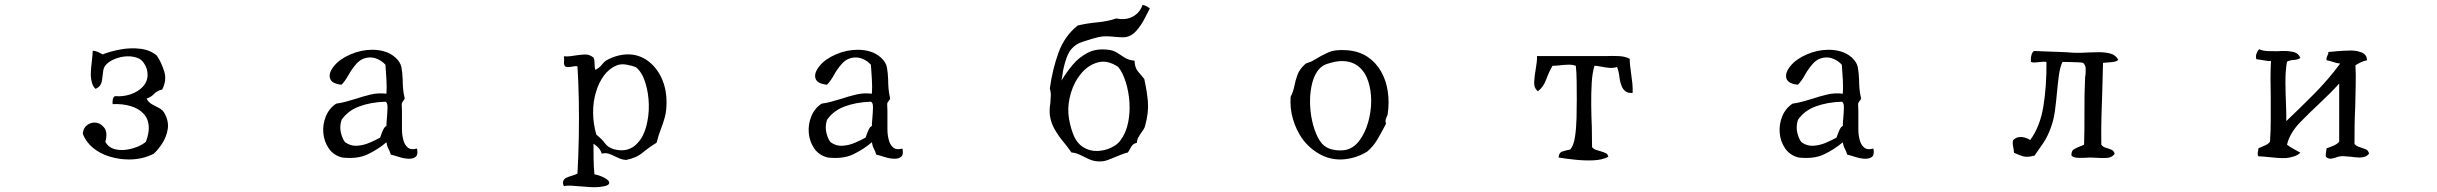

<svg xmlns="http://www.w3.org/2000/svg" viewBox="-20 -692 10040 791"><path d="M659 -223Q676 -191 671 -160Q666 -129 649.5 -103Q633 -77 614 -59Q568 -35 512 -35Q471 -35 431.5 -47Q392 -59 363 -83Q334 -107 321 -141Q323 -164 337.5 -175.5Q352 -187 369 -187Q392 -187 408.5 -167Q425 -147 414 -108Q425 -87 446.5 -79.5Q468 -72 493.5 -74.5Q519 -77 542.5 -86Q566 -95 581 -108Q593 -140 593 -164Q593 -200 572.5 -222.5Q552 -245 518 -255Q484 -265 444 -263Q443 -271 444.5 -281.5Q446 -292 454 -296Q487 -293 518 -303.5Q549 -314 568.5 -335Q588 -356 588 -384Q588 -395 585 -406.5Q582 -418 574 -430Q564 -447 546 -453.5Q528 -460 508 -460Q485 -460 462.5 -452.5Q440 -445 426 -434Q408 -420 405.5 -402Q403 -384 401 -367Q400 -354 394.5 -343.5Q389 -333 374 -326Q364 -334 359.5 -348.5Q355 -363 354 -381Q354 -396 355.5 -413Q357 -430 359 -446Q360 -456 361 -465.5Q362 -475 362 -483Q375 -482 384.5 -477.5Q394 -473 403 -468Q436 -481 477.5 -488.5Q519 -496 559 -491Q599 -486 626 -463Q645 -435 656.5 -398Q668 -361 648 -323Q628 -319 614.5 -305Q601 -291 584 -286Q591 -271 606 -262.5Q621 -254 636 -246.5Q651 -239 659 -223Z M1698 -80Q1703 -55 1693 -46.5Q1683 -38 1666 -38Q1647 -38 1625 -45Q1603 -52 1590 -55Q1586 -69 1580 -80Q1574 -91 1572 -106Q1538 -77 1495.5 -56.5Q1453 -36 1390 -43Q1354 -52 1334.5 -80.5Q1315 -109 1312 -144.5Q1309 -180 1322.5 -213Q1336 -246 1365 -265Q1386 -268 1406.5 -273.5Q1427 -279 1446 -285Q1476 -295 1507 -302.5Q1538 -310 1572 -306Q1574 -332 1572 -364.5Q1570 -397 1568 -425Q1555 -440 1536 -448.5Q1517 -457 1498 -455Q1469 -452 1449.5 -430.5Q1430 -409 1416 -383.5Q1402 -358 1387 -343Q1346 -347 1339.5 -369.5Q1333 -392 1357 -421Q1380 -449 1424 -468Q1468 -487 1514 -487Q1541 -487 1565.5 -479.5Q1590 -472 1609 -455Q1630 -436 1634 -414Q1638 -392 1639 -364Q1639 -347 1640.5 -328Q1642 -309 1647 -288Q1647 -284 1645 -281Q1643 -278 1641 -276Q1639 -273 1637 -270Q1635 -267 1635 -262Q1636 -250 1636 -235.5Q1636 -221 1636 -206Q1636 -183 1636 -160Q1636 -137 1641 -118Q1646 -96 1659.5 -84.5Q1673 -73 1698 -80ZM1572 -173Q1572 -179 1572.5 -188Q1573 -197 1574 -206Q1576 -228 1576.5 -248.5Q1577 -269 1568 -273Q1507 -271 1460 -253.5Q1413 -236 1387 -198Q1378 -169 1385 -143Q1392 -117 1402 -106Q1424 -90 1450.5 -91.5Q1477 -93 1502.5 -104Q1528 -115 1546 -125Q1551 -140 1557.5 -155Q1564 -170 1572 -173Z M2726 -270Q2726 -235 2719 -209.5Q2712 -184 2702.5 -159.5Q2693 -135 2685 -104Q2654 -85 2627.5 -63Q2601 -41 2559 -33Q2546 -34 2535.5 -38Q2525 -42 2515 -47Q2502 -54 2488.5 -58.5Q2475 -63 2459 -59Q2455 -73 2445.5 -83Q2436 -93 2425 -100Q2425 -67 2425.5 -35Q2426 -3 2429 26Q2450 30 2470 40.5Q2490 51 2490 61Q2490 74 2452 78Q2436 80 2415.5 79Q2395 78 2374 76Q2353 74 2334 73Q2315 72 2303 75Q2297 61 2301 52.5Q2305 44 2314 40Q2325 35 2337.5 31.5Q2350 28 2359 23Q2363 -46 2364.5 -125.5Q2366 -205 2364.5 -281.5Q2363 -358 2359 -419Q2352 -420 2346 -419Q2340 -418 2335 -417Q2328 -416 2321 -415.5Q2314 -415 2307 -419Q2304 -426 2303.5 -431Q2303 -436 2304 -441Q2304 -445 2304 -449.5Q2304 -454 2303 -460Q2317 -459 2330 -460.5Q2343 -462 2354 -464Q2374 -467 2391 -467.5Q2408 -468 2425 -455Q2430 -445 2429.5 -430Q2429 -415 2433 -404Q2451 -414 2460 -426Q2469 -438 2481 -445Q2504 -457 2525.5 -462.5Q2547 -468 2567 -468Q2612 -468 2648 -442Q2684 -416 2705 -371.5Q2726 -327 2726 -270ZM2653 -261Q2652 -309 2638.5 -352Q2625 -395 2600 -415Q2586 -421 2562 -425.5Q2538 -430 2519 -422Q2489 -409 2468 -380.5Q2447 -352 2436 -315Q2423 -274 2423.5 -227Q2424 -180 2437 -137Q2460 -119 2472.5 -101.5Q2485 -84 2510 -77Q2541 -69 2565 -76Q2589 -83 2606 -102Q2631 -128 2642.5 -171.5Q2654 -215 2653 -261Z M3698 -80Q3703 -55 3693 -46.5Q3683 -38 3666 -38Q3647 -38 3625 -45Q3603 -52 3590 -55Q3586 -69 3580 -80Q3574 -91 3572 -106Q3538 -77 3495.5 -56.5Q3453 -36 3390 -43Q3354 -52 3334.5 -80.5Q3315 -109 3312 -144.5Q3309 -180 3322.5 -213Q3336 -246 3365 -265Q3386 -268 3406.5 -273.5Q3427 -279 3446 -285Q3476 -295 3507 -302.5Q3538 -310 3572 -306Q3574 -332 3572 -364.5Q3570 -397 3568 -425Q3555 -440 3536 -448.5Q3517 -457 3498 -455Q3469 -452 3449.5 -430.5Q3430 -409 3416 -383.5Q3402 -358 3387 -343Q3346 -347 3339.5 -369.5Q3333 -392 3357 -421Q3380 -449 3424 -468Q3468 -487 3514 -487Q3541 -487 3565.5 -479.5Q3590 -472 3609 -455Q3630 -436 3634 -414Q3638 -392 3639 -364Q3639 -347 3640.5 -328Q3642 -309 3647 -288Q3647 -284 3645 -281Q3643 -278 3641 -276Q3639 -273 3637 -270Q3635 -267 3635 -262Q3636 -250 3636 -235.5Q3636 -221 3636 -206Q3636 -183 3636 -160Q3636 -137 3641 -118Q3646 -96 3659.5 -84.5Q3673 -73 3698 -80ZM3572 -173Q3572 -179 3572.5 -188Q3573 -197 3574 -206Q3576 -228 3576.5 -248.5Q3577 -269 3568 -273Q3507 -271 3460 -253.5Q3413 -236 3387 -198Q3378 -169 3385 -143Q3392 -117 3402 -106Q3424 -90 3450.5 -91.5Q3477 -93 3502.5 -104Q3528 -115 3546 -125Q3551 -140 3557.5 -155Q3564 -170 3572 -173Z M4717 -657Q4708 -639 4694 -612.5Q4680 -586 4661 -564.5Q4642 -543 4617 -539Q4609 -538 4598 -538.5Q4587 -539 4575 -540Q4558 -542 4540 -542.5Q4522 -543 4505 -539Q4496 -537 4477 -531.5Q4458 -526 4440.5 -520Q4423 -514 4416 -509Q4391 -493 4379.5 -467Q4368 -441 4360 -403Q4359 -393 4356 -376.5Q4353 -360 4353 -360Q4372 -392 4398 -423.5Q4424 -455 4460 -474Q4496 -493 4545 -487Q4567 -485 4582.5 -474.5Q4598 -464 4614.5 -454Q4631 -444 4654 -442Q4655 -414 4668 -398Q4681 -382 4694 -367Q4705 -319 4709 -274.5Q4713 -230 4698 -175Q4696 -166 4691 -158.5Q4686 -151 4681 -144Q4674 -134 4669 -124.5Q4664 -115 4664 -104Q4648 -100 4641 -88.5Q4634 -77 4627 -64Q4615 -61 4603 -56.5Q4591 -52 4579 -47Q4561 -39 4543 -32.5Q4525 -26 4505 -27Q4485 -28 4467 -36Q4449 -44 4431.5 -53Q4414 -62 4394 -64Q4379 -86 4359.5 -109.5Q4340 -133 4324.5 -160Q4309 -187 4305 -219Q4304 -231 4304.5 -242.5Q4305 -254 4307 -265Q4308 -281 4309 -296Q4310 -311 4305 -327Q4316 -407 4341 -475.5Q4366 -544 4420 -587Q4458 -596 4501 -600Q4544 -604 4579 -616Q4620 -608 4648.5 -624.5Q4677 -641 4687 -672Q4705 -668 4717 -657ZM4597 -115Q4619 -145 4627.5 -186.5Q4636 -228 4633 -271.5Q4630 -315 4618 -353.5Q4606 -392 4587 -416Q4543 -446 4503 -435Q4463 -424 4434 -389Q4406 -356 4392 -309.5Q4378 -263 4382 -219Q4386 -181 4400 -142.5Q4414 -104 4442 -86Q4469 -69 4500 -70Q4531 -71 4557.5 -83.5Q4584 -96 4597 -115Z M5697 -222Q5696 -218 5695 -215Q5694 -212 5692 -209Q5690 -204 5688.5 -198Q5687 -192 5690 -182Q5674 -151 5656 -120Q5638 -89 5612 -67Q5585 -51 5558.5 -43.5Q5532 -36 5506 -35Q5457 -34 5415 -58Q5373 -82 5344 -122Q5320 -157 5307 -200.5Q5294 -244 5297 -293Q5308 -314 5312.5 -337.5Q5317 -361 5325.5 -384Q5334 -407 5356 -427Q5361 -432 5372.5 -435Q5384 -438 5394 -445Q5423 -463 5452 -476Q5481 -489 5530 -485Q5580 -481 5614.5 -457.5Q5649 -434 5670 -397Q5691 -360 5697.5 -314.5Q5704 -269 5697 -222ZM5629 -277Q5629 -320 5616.5 -358Q5604 -396 5577 -418Q5560 -432 5536.5 -437.5Q5513 -443 5482 -438Q5463 -434 5446.5 -428.5Q5430 -423 5419 -412Q5397 -391 5387 -353.5Q5377 -316 5377 -274Q5377 -234 5385.5 -195Q5394 -156 5409 -126.5Q5424 -97 5445 -85Q5462 -76 5483 -73.5Q5504 -71 5522 -74Q5555 -80 5579 -111Q5603 -142 5616 -186.5Q5629 -231 5629 -277Z M6706 -309Q6687 -308 6676.5 -316Q6666 -324 6661 -337Q6654 -354 6651.5 -376Q6649 -398 6642 -416Q6626 -411 6610 -412.5Q6594 -414 6579 -417Q6571 -418 6564 -419.5Q6557 -421 6549 -421Q6540 -393 6537.5 -350Q6535 -307 6535.5 -258.5Q6536 -210 6538 -168Q6538 -143 6538.5 -122Q6539 -101 6539 -86Q6545 -78 6555.5 -74.5Q6566 -71 6577 -68Q6587 -65 6595.5 -61Q6604 -57 6606 -46Q6581 -33 6544.5 -31.5Q6508 -30 6470 -34Q6432 -38 6401 -43Q6402 -63 6417 -68Q6432 -73 6449 -76Q6463 -92 6468.5 -127.5Q6474 -163 6475 -205Q6476 -247 6476 -283Q6476 -318 6475.5 -357Q6475 -396 6472 -421Q6458 -426 6441 -425.5Q6424 -425 6407 -423Q6399 -422 6391 -421.5Q6383 -421 6376 -421Q6361 -395 6350 -364.5Q6339 -334 6316 -316Q6299 -329 6300.5 -355Q6302 -381 6307 -408Q6309 -422 6311 -436Q6313 -450 6312 -461Q6320 -461 6335.5 -461Q6351 -461 6370 -461Q6399 -461 6432.5 -461Q6466 -461 6497.5 -461Q6529 -461 6552 -461Q6575 -461 6583 -461Q6586 -461 6589 -461Q6592 -461 6595 -461Q6622 -462 6648 -461Q6674 -460 6694 -450Q6694 -435 6696 -419.5Q6698 -404 6700 -388Q6703 -368 6705 -348Q6707 -328 6706 -309Z M7698 -80Q7703 -55 7693 -46.5Q7683 -38 7666 -38Q7647 -38 7625 -45Q7603 -52 7590 -55Q7586 -69 7580 -80Q7574 -91 7572 -106Q7538 -77 7495.5 -56.5Q7453 -36 7390 -43Q7354 -52 7334.5 -80.5Q7315 -109 7312 -144.5Q7309 -180 7322.5 -213Q7336 -246 7365 -265Q7386 -268 7406.5 -273.5Q7427 -279 7446 -285Q7476 -295 7507 -302.5Q7538 -310 7572 -306Q7574 -332 7572 -364.5Q7570 -397 7568 -425Q7555 -440 7536 -448.5Q7517 -457 7498 -455Q7469 -452 7449.5 -430.5Q7430 -409 7416 -383.5Q7402 -358 7387 -343Q7346 -347 7339.5 -369.5Q7333 -392 7357 -421Q7380 -449 7424 -468Q7468 -487 7514 -487Q7541 -487 7565.5 -479.5Q7590 -472 7609 -455Q7630 -436 7634 -414Q7638 -392 7639 -364Q7639 -347 7640.5 -328Q7642 -309 7647 -288Q7647 -284 7645 -281Q7643 -278 7641 -276Q7639 -273 7637 -270Q7635 -267 7635 -262Q7636 -250 7636 -235.5Q7636 -221 7636 -206Q7636 -183 7636 -160Q7636 -137 7641 -118Q7646 -96 7659.5 -84.5Q7673 -73 7698 -80ZM7572 -173Q7572 -179 7572.5 -188Q7573 -197 7574 -206Q7576 -228 7576.5 -248.5Q7577 -269 7568 -273Q7507 -271 7460 -253.5Q7413 -236 7387 -198Q7378 -169 7385 -143Q7392 -117 7402 -106Q7424 -90 7450.5 -91.5Q7477 -93 7502.5 -104Q7528 -115 7546 -125Q7551 -140 7557.5 -155Q7564 -170 7572 -173Z M8707 -445Q8697 -437 8679 -436Q8661 -435 8644 -433Q8643 -404 8642.5 -375.5Q8642 -347 8641 -318Q8639 -265 8637.5 -210Q8636 -155 8637 -96Q8643 -87 8655 -83.5Q8667 -80 8678 -75.5Q8689 -71 8692 -58Q8681 -43 8660.5 -41.5Q8640 -40 8616 -42Q8610 -42 8604 -42.5Q8598 -43 8592 -43Q8586 -43 8580.5 -42.5Q8575 -42 8570 -42Q8553 -41 8537.5 -42Q8522 -43 8514 -51Q8513 -70 8523.5 -76.5Q8534 -83 8547 -88Q8552 -90 8557 -92Q8562 -94 8566 -96Q8568 -161 8567.5 -233.5Q8567 -306 8570 -367Q8570 -372 8570.5 -376.5Q8571 -381 8572 -385Q8573 -399 8572.5 -411Q8572 -423 8562 -433Q8554 -435 8537.5 -435.5Q8521 -436 8504 -436.5Q8487 -437 8477 -437Q8467 -416 8462.5 -383.5Q8458 -351 8454.5 -312.5Q8451 -274 8446 -236Q8441 -198 8429 -166Q8416 -130 8399 -104.5Q8382 -79 8362 -51Q8332 -43 8315 -48Q8298 -53 8281 -61Q8278 -62 8277 -63Q8277 -70 8276 -76Q8275 -82 8274 -86Q8273 -93 8272 -99.5Q8271 -106 8274 -115Q8288 -129 8308 -127.5Q8328 -126 8344 -115Q8385 -171 8398.5 -255Q8412 -339 8411 -437Q8402 -438 8394 -437.5Q8386 -437 8379 -436Q8370 -435 8362 -434.5Q8354 -434 8347 -437Q8346 -450 8348 -460.5Q8350 -471 8355 -478Q8357 -479 8358 -480.5Q8359 -482 8362 -482Q8381 -481 8409 -480Q8437 -479 8466 -478Q8495 -477 8518 -475Q8535 -474 8552.5 -474.5Q8570 -475 8587 -476Q8597 -476 8607 -476.5Q8617 -477 8627 -477Q8654 -477 8675.5 -471Q8697 -465 8707 -445Z M9740 -59Q9733 -50 9723 -46.5Q9713 -43 9701 -43Q9693 -43 9684 -44Q9675 -45 9667 -46Q9655 -47 9643.5 -48Q9632 -49 9621 -48Q9615 -47 9610 -45.5Q9605 -44 9600 -42Q9592 -40 9585.5 -38.5Q9579 -37 9572 -40Q9561 -43 9561.5 -53Q9562 -63 9564 -73Q9565 -79 9565 -81Q9580 -86 9594 -92Q9608 -98 9617 -108V-348Q9583 -310 9539.5 -269.5Q9496 -229 9457 -189Q9438 -170 9423 -146Q9408 -122 9402 -96Q9415 -86 9429 -78.5Q9443 -71 9457 -63Q9447 -53 9432 -48Q9417 -43 9400 -41Q9382 -40 9362.5 -41.5Q9343 -43 9325 -45Q9314 -46 9303.5 -47Q9293 -48 9284 -48Q9281 -54 9281 -58Q9281 -62 9282 -67Q9283 -70 9283.5 -73Q9284 -76 9284 -81Q9297 -87 9310.5 -92.5Q9324 -98 9332 -108Q9335 -153 9335 -200Q9335 -247 9335 -292Q9334 -332 9334 -369.5Q9334 -407 9336 -441Q9330 -440 9321.5 -441Q9313 -442 9303 -444Q9297 -445 9290 -446Q9283 -447 9276 -448Q9272 -458 9276 -470Q9280 -482 9287 -489Q9304 -482 9325 -481.5Q9346 -481 9366 -481Q9372 -482 9378 -482Q9384 -482 9390 -482Q9413 -482 9431.5 -477Q9450 -472 9457 -453Q9447 -446 9430 -445Q9413 -444 9402 -438Q9395 -400 9395.5 -350.5Q9396 -301 9398 -259Q9399 -239 9399 -222Q9399 -205 9399 -193Q9458 -249 9515 -306.5Q9572 -364 9621 -430Q9605 -432 9592.5 -436.5Q9580 -441 9565 -444Q9564 -451 9565.5 -455Q9567 -459 9568 -462Q9570 -466 9571.5 -469.5Q9573 -473 9572 -478Q9579 -478 9588 -479Q9597 -480 9607 -481Q9622 -482 9637 -483Q9652 -484 9667 -484Q9693 -483 9711.5 -475Q9730 -467 9732 -444Q9718 -441 9706.5 -435.5Q9695 -430 9684 -423Q9686 -387 9685 -343Q9684 -299 9683 -252Q9681 -213 9680.5 -174.5Q9680 -136 9680 -99Q9688 -90 9701 -86Q9714 -82 9725.5 -77.5Q9737 -73 9740 -59Z"/></svg>

Font: Yuji Syuku
Style: Regular
Weight: 400
Designer: Kataoka Yuji
Foundry: Kinuta Font Factory
Version: Version 3.002